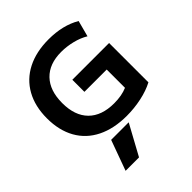

<svg xmlns="http://www.w3.org/2000/svg" viewBox="-273 -893 1315 1315"><g transform="rotate(-45 385.0 -235.0)"><path d="M39 -365Q39 -481 86 -565.5Q133 -650 221 -695Q309 -740 430 -740Q567 -740 664 -683L633 -566Q592 -591 538 -604.5Q484 -618 430 -618Q314 -618 250.5 -552Q187 -486 187 -365Q187 -243 252 -177.5Q317 -112 438 -112Q512 -112 565 -135V-312H349V-429H705V-48Q652 -20 581.5 -5Q511 10 438 10Q314 10 224 -34.5Q134 -79 86.5 -163.5Q39 -248 39 -365ZM166 270 246 50H416L296 270Z"/></g></svg>

Font: Enso
Style: Bold
Weight: 700
Designer: Coji Morishita
Foundry: UNDERFOREST DESIGN
Version: Version 1.000